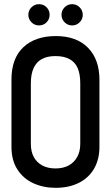

<svg xmlns="http://www.w3.org/2000/svg" viewBox="-20 -890 534 921"><path d="M167 -870Q146 -870 131 -855Q116 -840 116 -819Q116 -798 131 -783Q146 -768 167 -768Q189 -768 203.5 -783Q218 -798 218 -819Q218 -840 203.5 -855Q189 -870 167 -870ZM326 -870Q305 -870 290 -855Q275 -840 275 -819Q275 -798 290 -783Q305 -768 326 -768Q347 -768 362 -783Q377 -798 377 -819Q377 -840 362 -855Q347 -870 326 -870ZM35 -508V-186Q35 -121 63.5 -77Q92 -33 140 -11Q188 11 247 11Q310 11 357.5 -12.5Q405 -36 431 -80.5Q457 -125 457 -186V-507Q457 -605 402 -661Q347 -717 248 -717Q149 -717 92 -663.5Q35 -610 35 -508ZM128 -200V-490Q128 -535 141.5 -564Q155 -593 181 -607Q207 -621 246 -621Q287 -621 313.5 -606.5Q340 -592 352.5 -563.5Q365 -535 365 -490V-200Q365 -163 350 -136.5Q335 -110 309 -96Q283 -82 246 -82Q210 -82 183.5 -96Q157 -110 142.5 -136Q128 -162 128 -200Z"/></svg>

Font: Advent Pro SemiBold
Style: Regular
Weight: 600
Designer: VivaRado, Andreas Kalpakidis
Foundry: VivaRado, Andreas Kalpakidis
Version: Version 3.000